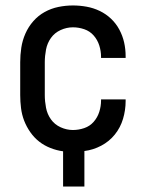

<svg xmlns="http://www.w3.org/2000/svg" viewBox="-20 -548 540 703"><path d="M211 135V6Q188 3 165 -6Q142 -15 123.5 -29.5Q105 -44 91 -64Q77 -84 68.5 -106Q60 -128 57 -152Q54 -176 54 -200V-320Q54 -347 58 -373.5Q62 -400 73 -425Q84 -450 102 -470.5Q120 -491 143.5 -504Q167 -517 193.5 -522.5Q220 -528 247 -528Q272 -528 297 -523.5Q322 -519 345 -508Q368 -497 386.5 -479.5Q405 -462 417 -439.5Q429 -417 434.5 -392.5Q440 -368 440 -342V-336H350V-340Q350 -361 343.5 -381.5Q337 -402 323 -418Q309 -434 288.5 -441Q268 -448 247 -448Q224 -448 202 -438Q180 -428 166.5 -409Q153 -390 148.5 -366.5Q144 -343 144 -320V-200Q144 -177 148.5 -153.5Q153 -130 166.5 -111Q180 -92 202 -82Q224 -72 247 -72Q268 -72 288.5 -79Q309 -86 323 -102Q337 -118 343.5 -138.5Q350 -159 350 -180V-184H440V-178Q440 -145 430.5 -113Q421 -81 400.5 -55.5Q380 -30 350.5 -14.5Q321 1 289 5V135Z"/></svg>

Font: Iosevka Term Curly Medium
Style: Regular
Weight: 500
Designer: Belleve Invis
Foundry: Belleve Invis
Version: Version 32.3.0